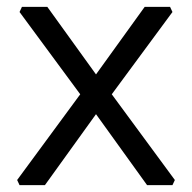

<svg xmlns="http://www.w3.org/2000/svg" viewBox="-20 -540 560 560"><path d="M30 -15 214 -265 37 -505 44 -520H118L260 -323L402 -520H476L483 -505L306 -265L490 -15L483 0H409L260 -207L111 0H37Z"/></svg>

Font: Oxanium
Style: Regular
Weight: 400
Designer: Severin Meyer
Version: Version 1.001